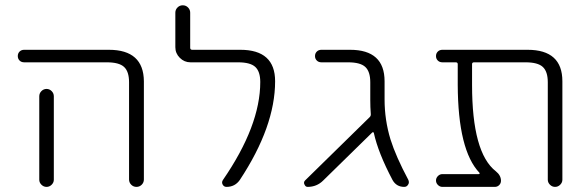

<svg xmlns="http://www.w3.org/2000/svg" viewBox="-20 -735 2234 733"><path d="M72.3 -497.1Q61.5 -497.1 54.7 -503.9Q47.9 -510.7 47.9 -521Q47.9 -531.2 54.7 -538.1Q61.5 -544.9 72.3 -544.9H395.5Q528.3 -544.9 529.3 -424.8V-49.8Q529.3 -38.1 521 -29.8Q512.7 -21.5 501 -21.5Q489.3 -21.5 481 -29.8Q472.7 -38.1 472.7 -49.8V-420.9Q472.7 -461.9 453.6 -479.5Q434.6 -497.1 387.7 -497.1ZM185.5 -367.2V-72.3V-48.8Q185.5 -38.1 177.2 -29.8Q168.9 -21.5 157.7 -21.5Q146.5 -21.5 138.2 -29.8Q129.9 -38.1 129.9 -48.8V-72.3V-367.2Q129.9 -378.9 138.2 -387.2Q146.5 -395.5 157.7 -395.5Q168.9 -395.5 177.2 -387.2Q185.5 -378.9 185.5 -367.2Z M897.5 -544.9Q1030.3 -544.9 1030.3 -424.8Q1030.3 -252 895.5 -47.9Q877 -21.5 844.7 -21.5Q835 -21.5 830.1 -30.3Q825.2 -39.1 831.1 -47.9Q973.6 -254.9 973.6 -421.9Q973.6 -461.9 954.6 -479.5Q935.5 -497.1 888.7 -497.1H707Q683.6 -497.1 666.5 -514.2Q649.4 -531.2 649.4 -554.7V-686.5Q649.4 -698.2 657.7 -706.5Q666 -714.8 677.7 -714.8Q689.5 -714.8 697.8 -706.5Q706.1 -698.2 706.1 -686.5V-552.7Q706.1 -544.9 713.9 -544.9Z M1448.2 -355.5Q1448.2 -277.3 1470.7 -203.1Q1491.2 -137.7 1539.1 -47.9Q1541 -43 1541 -39.1Q1541 -34.2 1538.1 -30.3Q1533.2 -21.5 1523.4 -21.5Q1493.2 -21.5 1478.5 -47.9Q1423.8 -151.4 1407.2 -227.5Q1407.2 -229.5 1404.8 -230Q1402.3 -230.5 1401.4 -229.5L1213.9 -45.9Q1189.5 -21.5 1154.3 -21.5Q1146.5 -21.5 1142.6 -30.3Q1140.6 -34.2 1140.6 -37.1Q1140.6 -42 1144.5 -45.9L1391.6 -288.1Q1396.5 -293 1395.5 -300.8Q1393.6 -325.2 1393.6 -352.5V-420.9Q1393.6 -461.9 1374.5 -479.5Q1355.5 -497.1 1308.6 -497.1H1207Q1196.3 -497.1 1189.5 -503.9Q1182.6 -510.7 1182.6 -521Q1182.6 -531.2 1189.5 -538.1Q1196.3 -544.9 1207 -544.9H1316.4Q1448.2 -544.9 1448.2 -424.8Z M2127 -48.8Q2127 -38.1 2118.7 -29.8Q2110.4 -21.5 2099.1 -21.5Q2087.9 -21.5 2079.6 -29.8Q2071.3 -38.1 2071.3 -48.8V-420.9Q2071.3 -461.9 2052.2 -479.5Q2033.2 -497.1 1986.3 -497.1H1790Q1782.2 -497.1 1782.2 -490.2V-411.1Q1782.2 -151.4 1873 -81.1Q1892.6 -65.4 1892.6 -44.9Q1892.6 -35.2 1885.7 -28.3Q1878.9 -21.5 1869.1 -21.5H1668.9Q1659.2 -21.5 1651.9 -28.8Q1644.5 -36.1 1644.5 -45.9Q1644.5 -55.7 1651.9 -63Q1659.2 -70.3 1668.9 -70.3H1807.6Q1810.5 -70.3 1811 -72.3Q1811.5 -74.2 1810.5 -75.2Q1728.5 -161.1 1727.5 -411.1V-490.2Q1727.5 -497.1 1719.7 -497.1H1668.9Q1658.2 -497.1 1651.4 -503.9Q1644.5 -510.7 1644.5 -521Q1644.5 -531.2 1651.4 -538.1Q1658.2 -544.9 1668.9 -544.9H1994.1Q2127 -544.9 2127 -424.8Z"/></svg>

Font: Gen Jyuu Gothic Light
Style: Regular
Weight: 200
Designer: [Source Han Sans]
Ryoko NISHIZUKA  (kana & ideographs); Paul D. Hunt (Latin, Greek & Cyrillic); Wenlong ZHANG  (bopomofo
Version: Version 1.002.20150607